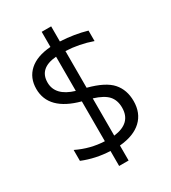

<svg xmlns="http://www.w3.org/2000/svg" viewBox="-215 -923 993 1116"><g transform="rotate(-30 282.0 -365.0)"><path d="M311.5 -649.4V-403.3Q422.9 -374 466.3 -324.7Q509.8 -275.4 509.8 -200.2Q509.8 -120.1 459 -72.3Q408.2 -24.4 311.5 -15.6V85H248V-15.6Q152.3 -19.5 65.4 -54.7V-127.9Q153.3 -85 248 -81.1V-348.6Q54.7 -400.4 54.7 -543Q54.7 -617.2 104.5 -662.1Q154.3 -707 248 -713.9V-815.4H311.5V-713.9Q406.2 -709 487.3 -685.5V-615.2Q401.4 -645.5 311.5 -649.4ZM311.5 -82Q432.6 -96.7 432.6 -200.2Q432.6 -250 405.3 -280.8Q377.9 -311.5 311.5 -332ZM248 -648.4Q129.9 -638.7 129.9 -543Q129.9 -454.1 248 -418.9Z"/></g></svg>

Font: Mgen+ 1c regular
Style: Regular
Weight: 400
Designer: [Source Han Sans]
Ryoko NISHIZUKA  (kana & ideographs); Paul D. Hunt (Latin, Greek & Cyrillic); Wenlong ZHANG  (bopomofo
Version: Version 1.059.20150602